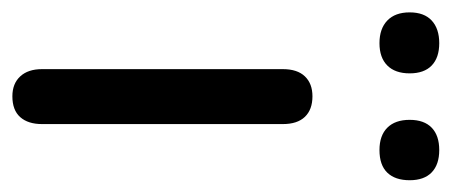

<svg xmlns="http://www.w3.org/2000/svg" viewBox="-256 -508 747 318"><g transform="rotate(90 118.0 -348.5)"><path d="M118 5Q97 5 85 -8Q73 -21 73 -44V-443Q73 -467 85 -479.5Q97 -492 118 -492Q140 -492 152 -479.5Q164 -467 164 -443V-44Q164 -21 152.5 -8Q141 5 118 5ZM207 -603Q183 -603 170 -616Q157 -629 157 -653Q157 -677 170 -689.5Q183 -702 207 -702Q231 -702 244 -689.5Q257 -677 257 -653Q257 -629 244.5 -616Q232 -603 207 -603ZM30 -603Q6 -603 -7.5 -616Q-21 -629 -21 -653Q-21 -677 -7.5 -689.5Q6 -702 30 -702Q54 -702 67 -689.5Q80 -677 80 -653Q80 -629 67 -616Q54 -603 30 -603Z"/></g></svg>

Font: Nunito Medium
Style: Regular
Weight: 500
Designer: Vernon Adams
Foundry: Vernon Adams
Version: Version 3.601